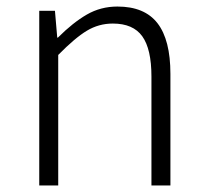

<svg xmlns="http://www.w3.org/2000/svg" viewBox="-20 -567 632 587"><path d="M100 -534H148L155 -452H157Q203 -498 245.5 -522.5Q288 -547 339 -547Q422 -547 461.5 -496Q501 -445 501 -341V0H443V-333Q443 -417 415 -456Q387 -495 325 -495Q282 -495 245.5 -473Q209 -451 158 -399V0H100Z"/></svg>

Font: Merged Yaku Han JP Light
Style: Regular
Weight: 300
Designer: Ryoko NISHIZUKA 西塚涼子 (kana, bopomofo & ideographs); Paul D. Hunt (Latin, Greek & Cyrillic); Sandoll Communications 산돌커뮤니
Foundry: Adobe
Version: Version 2.004